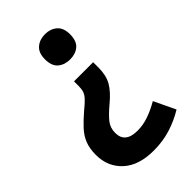

<svg xmlns="http://www.w3.org/2000/svg" viewBox="-224 -619 887 887"><g transform="rotate(-45 219.0 -176.0)"><path d="M320 -259Q320 -209 300.5 -175Q281 -141 236 -104Q199 -73 180 -49Q161 -25 161 8Q161 74 242 74Q278 74 314 61.5Q350 49 388 27L438 132Q392 160 340.5 176Q289 192 230 192Q132 192 79 143Q26 94 26 17Q26 -25 38 -55Q50 -85 73.5 -110.5Q97 -136 132 -166Q159 -188 172.5 -202.5Q186 -217 190.5 -231Q195 -245 195 -265V-295H320ZM336 -462Q336 -418 313 -398.5Q290 -379 254 -379Q219 -379 195.5 -398.5Q172 -418 172 -462Q172 -504 195.5 -524Q219 -544 254 -544Q289 -544 312.5 -524Q336 -504 336 -462Z"/></g></svg>

Font: Noto Sans Gujarati UI SemiCondensed
Style: Bold
Weight: 700
Width: 4
Designer: Jelle Bosma - Monotype Design Team, Universal Thirst
Foundry: Monotype Imaging Inc.
Version: Version 2.106; ttfautohint (v1.8.4.7-5d5b)